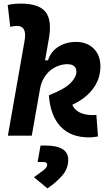

<svg xmlns="http://www.w3.org/2000/svg" viewBox="-20 -763 626 1080"><path d="M480.5 9.8Q377.9 9.8 320.6 -51.3Q263.2 -112.3 254.9 -227.1Q343.8 -261.7 376.7 -295.7Q409.7 -329.6 409.7 -358.9Q409.7 -401.9 358.4 -401.9Q335.9 -401.9 311.5 -393.8Q287.1 -385.7 265.1 -368.4Q243.2 -351.1 227.1 -324.5Q210.9 -297.9 204.6 -260.3L226.1 -423.8H250Q259.3 -455.1 281.7 -478.3Q304.2 -501.5 336.4 -514.4Q368.7 -527.3 407.2 -527.3Q469.7 -527.3 507.3 -489.5Q544.9 -451.7 544.9 -389.2Q544.9 -315.4 497.6 -256.6Q450.2 -197.8 364.3 -164.1L374 -253.4Q373 -177.2 405.3 -146.5Q437.5 -115.7 502 -115.7Q509.3 -115.7 513.2 -116Q517.1 -116.2 522 -116.7L531.2 4.4Q520 6.3 508.1 8.1Q496.1 9.8 480.5 9.8ZM24.4 0 117.7 -530.8Q126 -575.7 115 -596.4Q104 -617.2 76.2 -617.2Q66.9 -617.2 57.1 -616Q47.4 -614.7 37.6 -611.8L23.4 -734.9Q42 -739.3 60.5 -741Q79.1 -742.7 97.7 -742.7Q198.7 -742.7 236.1 -695.8Q273.4 -648.9 254.9 -545.4L158.7 0ZM247.1 296.9 170.9 233.9Q201.2 212.4 223.4 195.6Q245.6 178.7 245.6 163.6Q245.6 148.4 223.1 148.4H191.4L208 55.7H234.9Q363.8 55.7 363.8 135.7Q363.8 186 329.6 224.9Q295.4 263.7 247.1 296.9Z"/></svg>

Font: Cascadia Code PL
Style: Italic
Weight: 400
Italic angle: -10°
Monospace: yes
Designer: Aaron Bell
Foundry: Saja Typeworks
Version: Version 2404.023